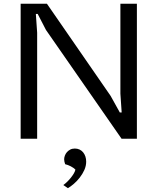

<svg xmlns="http://www.w3.org/2000/svg" viewBox="-20 -735 841 1017"><path d="M89.4 0V-715.3H228.5L565.9 -227.1L614.7 -139.2H624.5L617.7 -238.8V-715.3H705.1V0H624L223.6 -576.2L179.7 -661.1H169.9L176.8 -561.5V0ZM315.4 245.1Q325.7 237.8 336.4 227.3Q347.2 216.8 356.2 205.3Q365.2 193.8 371.6 182.9Q377.9 171.9 379.4 163.1Q375 158.7 368.7 154.3Q362.3 149.9 355 146Q347.7 142.1 339.8 139.2Q332 136.2 325.2 134.8Q322.8 129.4 321.3 121.8Q319.8 114.3 319.8 108.9Q319.8 99.6 323.5 89.6Q327.1 79.6 334.2 71.3Q341.3 63 351.8 57.4Q362.3 51.8 376.5 51.8Q390.1 51.8 401.4 57.1Q412.6 62.5 420.4 72Q428.2 81.5 432.4 94.2Q436.5 106.9 436.5 121.1Q436.5 143.6 426.8 165.3Q417 187 402.3 205.8Q387.7 224.6 370.8 239Q354 253.4 339.8 261.7Z"/></svg>

Font: Proza Libre
Style: Regular
Weight: 400
Designer: Jasper de Waard
Foundry: Jasper de Waard
Version: Version 1.001; ttfautohint (v1.4.1.8-43bc)